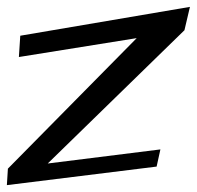

<svg xmlns="http://www.w3.org/2000/svg" viewBox="-101 -499 575 559"><path d="M355 -14 366 -64 38 -23 436 -411 452 -479 -42 -395 -46 -333 297 -388 -78 -8 -81 40Z"/></svg>

Font: Gamestation Warped
Style: Italic
Weight: 400
Designer: Jonas Hecksher
Foundry: Jonas Hecksher, Playtypeª, e-types AS
Version: Version 1.003